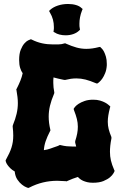

<svg xmlns="http://www.w3.org/2000/svg" viewBox="-20 -909 597 955"><path d="M250 -445.8 249 -442.9Q234.9 -409.7 228.5 -382.6Q222.2 -355.5 222.2 -329.1Q222.2 -313.5 224.1 -297.9Q226.1 -282.2 230 -265.1L231 -261.2L229 -256.8Q214.8 -229 207.3 -207.3Q199.7 -185.5 198.2 -162.1Q208 -163.6 215.8 -165.5Q223.6 -167.5 231.2 -170.2Q238.8 -172.9 246.8 -175.8Q254.9 -178.7 265.1 -182.1Q267.6 -183.1 269.5 -183.8Q271.5 -184.6 273.9 -186L277.8 -188L282.2 -187Q297.9 -183.1 312 -181.6Q326.2 -180.2 339.8 -180.2H358.9Q357.9 -184.6 356.7 -189.2Q355.5 -193.8 354 -199.2V-207Q360.8 -228 364 -245.1Q367.2 -262.2 367.2 -278.8Q367.2 -297.9 362.5 -316.9Q357.9 -335.9 348.1 -360.8L346.2 -367.2L349.1 -372.1Q349.1 -372.6 354.5 -378.9Q359.9 -385.3 371.3 -392.8Q382.8 -400.4 400.9 -406.7Q418.9 -413.1 443.8 -413.1Q462.9 -413.1 477.8 -408.7Q492.7 -404.3 502.9 -398.7Q513.2 -393.1 518.6 -388.2Q523.9 -383.3 524.9 -382.8L528.8 -378.9L526.9 -373Q521.5 -352.1 518.8 -335.2Q516.1 -318.4 516.1 -303.2Q516.1 -284.7 520.5 -267.1Q524.9 -249.5 534.2 -227.1V-220.2Q530.3 -201.2 528.6 -184.6Q526.9 -168 526.9 -153.8Q526.9 -131.8 531.7 -110.8Q536.6 -89.8 547.9 -64L549.8 -60.1L548.8 -55.2Q548.3 -54.7 543.7 -46.1Q539.1 -37.6 527.1 -27.3Q515.1 -17.1 494.6 -8.5Q474.1 0 441.9 0Q426.3 0 414.1 -2.9Q401.9 -5.9 392.8 -10Q383.8 -14.2 377.4 -19.3Q371.1 -24.4 367.2 -28.8Q354.5 -24.9 341.6 -20Q328.6 -15.1 314.9 -8.8L311 -6.8L308.1 -7.8Q296.9 -7.8 286.1 -8.8Q275.4 -9.8 265.1 -9.8Q228.5 -9.8 193.8 -1.5Q159.2 6.8 126 23.9L121.1 25.9L117.2 24.9Q118.7 25.4 109.9 22Q101.1 18.6 89.4 9.5Q77.6 0.5 66.7 -15.4Q55.7 -31.2 53.2 -56.2Q40 -63.5 31.5 -72Q22.9 -80.6 17.8 -87.9Q12.7 -95.2 10.7 -100.3Q8.8 -105.5 8.8 -106L7.8 -110.8L9.8 -115.2Q19 -131.8 25.9 -146.5Q32.7 -161.1 37.1 -175Q41.5 -189 43.7 -203.4Q45.9 -217.8 45.9 -234.9Q45.9 -254.9 43 -279.8L43.9 -286.1Q56.6 -316.9 62.7 -343.3Q68.8 -369.6 68.8 -396Q68.8 -411.1 66.9 -427Q64.9 -442.9 62 -460L61 -464.8L63 -467.8Q74.2 -489.7 81.5 -508.1Q88.9 -526.4 92.8 -544.9Q85.4 -554.7 80.3 -571Q75.2 -587.4 75.2 -610.8Q75.2 -642.1 83.3 -661.9Q91.3 -681.6 101.3 -692.9Q111.3 -704.1 119.6 -708Q127.9 -711.9 128.9 -711.9L133.8 -713.9L138.2 -711.9Q163.6 -699.2 189.5 -693.6Q215.3 -688 244.1 -688Q255.9 -688 271.5 -688.2Q287.1 -688.5 299.8 -692.9L304.2 -693.8L308.1 -691.9Q336.9 -679.2 360.6 -672.6Q384.3 -666 409.2 -666Q424.3 -666 439.7 -668.2Q455.1 -670.4 472.2 -674.8L478 -675.8L481.9 -671.9Q482.4 -671.4 487.3 -666.5Q492.2 -661.6 497.3 -651.9Q502.4 -642.1 506.8 -627.2Q511.2 -612.3 511.2 -591.8V-584Q509.8 -562 503.2 -545.7Q496.6 -529.3 489.3 -518.8Q481.9 -508.3 475.8 -502.9Q469.7 -497.6 469.2 -497.1L462.9 -493.2L457 -495.1Q428.2 -507.3 405.5 -513.2Q382.8 -519 359.9 -519Q346.2 -519 332.5 -517.1Q318.8 -515.1 303.2 -511.2L295.9 -512.2Q281.7 -514.6 270 -517.8Q258.3 -521 246.1 -523.9Q245.1 -516.6 245.1 -509.8Q245.1 -502.9 245.1 -496.1Q245.1 -485.4 246.3 -474.1Q247.6 -462.9 250 -450.2ZM391.1 -864.3 388.2 -857.4Q381.3 -840.3 378.2 -823.7Q375 -807.1 375 -791.5Q375 -784.7 375.2 -778.6Q375.5 -772.5 377 -766.6L377.9 -761.2L374 -757.3Q362.8 -746.1 345 -739.7Q327.1 -733.4 306.2 -733.4Q290.5 -733.4 276.1 -737.1Q261.7 -740.7 252 -747.6L246.1 -750.5L247.1 -758.3Q248 -762.7 248 -766.8Q248 -771 248 -775.4Q248 -793.5 243.4 -811.3Q238.8 -829.1 228 -847.2L224.1 -854.5L230 -860.4Q245.1 -874 268.6 -881.6Q292 -889.2 318.4 -889.2Q340.3 -889.2 357.9 -884Q375.5 -878.9 385.3 -869.1Z"/></svg>

Font: Hanalei Fill
Style: Regular
Weight: 400
Version: Version 1.000